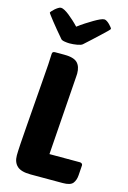

<svg xmlns="http://www.w3.org/2000/svg" viewBox="-142 -1030 731 1096"><g transform="rotate(15 224.0 -482.0)"><path d="M155 0Q99 0 75 -22Q51 -44 51 -85Q51 -105 54 -153.5Q57 -202 62 -264Q67 -326 72 -395Q77 -464 82 -525Q87 -586 90 -632Q93 -678 93 -695Q93 -710 109 -710H164Q220 -710 241.5 -688.5Q263 -667 263 -625Q263 -620 262.5 -616Q262 -612 262 -607L229 -140H409Q415 -140 420 -136.5Q425 -133 425 -126L421 -67Q419 -37 404.5 -18.5Q390 0 345 0ZM77 -964Q86 -964 99 -957Q112 -950 126.5 -938.5Q141 -927 157 -912.5Q173 -898 188 -882Q209 -898 231.5 -912.5Q254 -927 273.5 -938.5Q293 -950 308.5 -957Q324 -964 333 -964Q340 -964 348.5 -958.5Q357 -953 364.5 -945.5Q372 -938 377.5 -931Q383 -924 383 -921Q383 -918 370 -905.5Q357 -893 337.5 -874.5Q318 -856 295 -835Q272 -814 251 -795Q243 -788 220 -784Q197 -780 175 -780Q162 -780 144.5 -783Q127 -786 122 -795Q104 -816 86 -837.5Q68 -859 54 -877Q40 -895 31 -907Q22 -919 22 -921Q22 -923 28 -930Q34 -937 42.5 -944.5Q51 -952 60.5 -958Q70 -964 77 -964Z"/></g></svg>

Font: PoetsenOne
Style: Regular
Weight: 400
Designer: Rodrigo Fuenzalida, Pablo Impallari
Foundry: Pablo Impallari, Rodrigo Fuenzalida
Version: Version 1.000; ttfautohint (v0.8) -G 200 -r 50